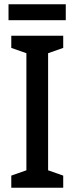

<svg xmlns="http://www.w3.org/2000/svg" viewBox="-20 -882 351 902"><path d="M289 -862H20V-787H289ZM277 0V-57L206 -82V-632L277 -657V-714H33V-657L104 -632V-82L33 -57V0Z"/></svg>

Font: Noto Sans Tamil Condensed Medium
Style: Regular
Weight: 500
Width: 3
Designer: Jelle Bosma - Monotype Design Team
Foundry: Monotype Imaging Inc.
Version: Version 2.004